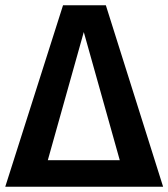

<svg xmlns="http://www.w3.org/2000/svg" viewBox="-25 -711 641 731"><path d="M596 0H-5L215 -691H378ZM157 -101H431L294 -589Z"/></svg>

Font: Fira Sans Medium
Style: Regular
Weight: 500
Designer: bBox Type GmbH & Carrois Corporate GbR & Edenspiekermann AG
Foundry: bBox Type GmbH & Carrois Corporate GbR & Edenspiekermann AG
Version: Version 4.301